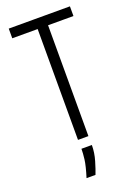

<svg xmlns="http://www.w3.org/2000/svg" viewBox="-161 -724 700 988"><g transform="rotate(-20 188.5 -230.0)"><path d="M160 0V-660H217V0ZM21 -607V-660H356V-607ZM134 200Q153 139 157 106Q161 73 161 49H218Q218 91 205.5 133Q193 175 183 200Z"/></g></svg>

Font: Bricolage Grotesque 24pt Condensed ExtraLight
Style: Regular
Weight: 250
Width: 3
Designer: Mathieu Triay
Foundry: Atelier Triay
Version: Version 1.001;gftools[0.9.33.dev8+g029e19f]